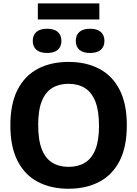

<svg xmlns="http://www.w3.org/2000/svg" viewBox="-20 -1120 821 1149"><path d="M390.5 9.5Q285 9.5 206.8 -31.5Q128.5 -72.5 85.2 -156.8Q42 -241 42 -370Q42 -499 85.2 -583.2Q128.5 -667.5 206.8 -708.5Q285 -749.5 390.5 -749.5Q496 -749.5 574.2 -708.2Q652.5 -667 695.8 -582.8Q739 -498.5 739 -370Q739 -241.5 695.8 -157.2Q652.5 -73 574 -31.8Q495.5 9.5 390.5 9.5ZM390.5 -121.5Q447.5 -121.5 488.2 -146.2Q529 -171 550.8 -225Q572.5 -279 572.5 -366.5Q572.5 -457.5 550.5 -512.8Q528.5 -568 487.8 -593.2Q447 -618.5 390.5 -618.5Q334 -618.5 293.2 -594Q252.5 -569.5 230.5 -515.5Q208.5 -461.5 208.5 -373.5Q208.5 -282 230.2 -226.8Q252 -171.5 292.8 -146.5Q333.5 -121.5 390.5 -121.5ZM519 -803Q476.5 -803 455 -822Q433.5 -841 433.5 -875.5Q433.5 -909.5 455 -928.8Q476.5 -948 519 -948Q561.5 -948 583.2 -928.8Q605 -909.5 605 -875.5Q605 -841 583.2 -822Q561.5 -803 519 -803ZM262 -803Q219.5 -803 197.8 -822Q176 -841 176 -875.5Q176 -909.5 197.8 -928.8Q219.5 -948 262 -948Q304.5 -948 326 -928.8Q347.5 -909.5 347.5 -875.5Q347.5 -841 326 -822Q304.5 -803 262 -803ZM206.5 -1003.5V-1099.5H574.5V-1003.5Z"/></svg>

Font: Encode Sans SC Condensed Thin
Style: Bold
Weight: 700
Version: Version 3.002